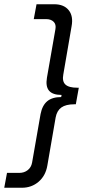

<svg xmlns="http://www.w3.org/2000/svg" viewBox="-50 -740 419 904"><path d="M287 -616 248 -389Q242 -357 258 -342Q274 -327 314 -327H321L307 -249H300Q260 -249 239 -234Q218 -219 212 -187L173 39Q165 87 132 115.5Q99 144 53 144H-30L-17 74H41Q64 74 80.5 61Q97 48 101 26L141 -203Q149 -244 172.5 -263.5Q196 -283 238 -283L240 -293Q198 -293 181 -313Q164 -333 171 -374L211 -603Q215 -625 202.5 -637.5Q190 -650 167 -650H109L122 -720H205Q251 -720 273.5 -692Q296 -664 287 -616Z"/></svg>

Font: Fixel Italic Variable 20240409 Display Thin
Style: Italic
Weight: 100
Italic angle: -10°
Designer: AlfaBravo + MacPaw
Foundry: Kyrylo Tkachov, Marchela Mozhyna, Serhii Makarenko, Maria Weinstein, Zakhar Kryvoshyya
Version: Version 1.211;Glyphs 3.2 (3225)